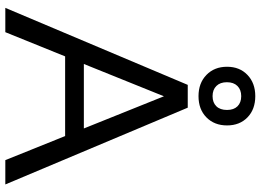

<svg xmlns="http://www.w3.org/2000/svg" viewBox="-152 -852 1003 740"><g transform="rotate(90 350.0 -481.5)"><path d="M9.8 0 306.6 -703.1H394.5L690.4 0H596.7L503.9 -230.5H196.8L103.5 0ZM350.6 -611.3 226.1 -302.7H474.6ZM350.1 -744.6Q299.8 -744.6 268.3 -775.1Q236.8 -805.7 236.8 -854.5Q236.8 -903.3 268.3 -933.3Q299.8 -963.4 350.1 -963.4Q400.9 -963.4 431.9 -933.3Q462.9 -903.3 462.9 -854.5Q462.9 -805.7 431.9 -775.1Q400.9 -744.6 350.1 -744.6ZM350.1 -798.8Q375 -798.8 389.2 -813.5Q403.3 -828.1 403.3 -854.5Q403.3 -880.4 389.2 -894.8Q375 -909.2 350.1 -909.2Q325.2 -909.2 310.8 -894.5Q296.4 -879.9 296.4 -854Q296.4 -828.1 310.8 -813.5Q325.2 -798.8 350.1 -798.8Z"/></g></svg>

Font: Schibsted Grotesk
Style: Regular
Weight: 400
Designer: Bakken & Baeck AS, Henrik Kongsvoll
Foundry: Schibsted ASA
Version: Version 1.100; ttfautohint (v1.8.4.7-5d5b);gftools[0.9.25]